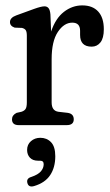

<svg xmlns="http://www.w3.org/2000/svg" viewBox="-20 -464 408 712"><path d="M167 -410.5 169.5 -347Q186 -396 217 -420Q248 -444 285 -444Q323.5 -444 344.2 -421.2Q365 -398.5 365 -355.5Q365 -322.5 352.5 -306.8Q340 -291 320 -291Q277 -291 277 -334.5V-350Q277 -380 248 -380Q217.5 -380 194.5 -345.5Q171.5 -311 171.5 -244.5V-84.5Q171.5 -53 196.5 -49.5L231.5 -45.5Q253.5 -42 253.5 -21.5Q253.5 0 227.5 0H49.5Q24.5 0 24.5 -21.5Q24.5 -37 41.5 -45.5L59.5 -49.5Q70.5 -53 75 -60.2Q79.5 -67.5 79.5 -84.5V-331.5Q79.5 -346 75.5 -352Q71.5 -358 61.5 -360.5L34.5 -361.5Q17 -367.5 17 -382Q17 -398.5 40.5 -407L106.5 -431Q133 -440.5 145 -440.5Q154.5 -440.5 160 -433.8Q165.5 -427 167 -410.5ZM121.5 132Q101.5 132 91 120.8Q80.5 109.5 80.5 92Q80.5 72 94.8 59.5Q109 47 129.5 47Q153.5 47 169.2 63.2Q185 79.5 185 115.5Q185 157 166 185.5Q147 214 106.5 226Q86 232 81.5 214.5Q77 197.5 96.5 192Q121.5 183.5 131.8 171.2Q142 159 142 145Q142 132 129 132Z"/></svg>

Font: Fraunces 144pt SuperSoft
Style: Regular
Weight: 400
Version: Version 1.000;[b76b70a41]